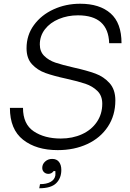

<svg xmlns="http://www.w3.org/2000/svg" viewBox="-20 -793 693 1027"><path d="M33 -216H103Q103 -129 160.5 -90.5Q218 -52 305 -52Q368 -52 418.5 -75Q469 -98 498 -140.5Q527 -183 527 -238Q527 -281 501 -306.5Q475 -332 436.5 -345Q398 -358 335 -372Q266 -387 223 -402.5Q180 -418 151 -449.5Q122 -481 122 -535Q122 -605 161.5 -659Q201 -713 266.5 -743Q332 -773 409 -773Q513 -773 571.5 -721.5Q630 -670 630 -562H564Q559 -711 397 -711Q342 -711 295 -691.5Q248 -672 220.5 -636.5Q193 -601 193 -555Q193 -517 217 -493.5Q241 -470 276.5 -458Q312 -446 373 -432Q445 -416 490 -399.5Q535 -383 566 -348.5Q597 -314 597 -256Q597 -176 557 -115.5Q517 -55 447 -22.5Q377 10 289 10Q174 10 103.5 -45.5Q33 -101 33 -216ZM194 192Q229 192 250.5 180Q272 168 276 146Q277 137 276 122H267Q256 137 239 137Q225 137 215.5 128Q206 119 206 105Q206 85 221.5 71Q237 57 259 57Q283 57 295.5 73Q308 89 308 116Q308 160 280.5 187Q253 214 190 214Z"/></svg>

Font: Open Sauce One Light Italic
Style: Regular
Weight: 300
Italic angle: -10°
Designer: Alfredo Marco Pradil
Foundry: Creative Sauce Fz LLC
Version: Version 1.477